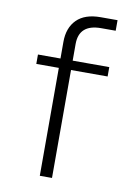

<svg xmlns="http://www.w3.org/2000/svg" viewBox="-81 -753 566 806"><g transform="rotate(10 202.0 -350.0)"><path d="M292 -655Q198 -655 198 -571V-500H354V-460H198V0H146V-460H50V-500H146V-571Q146 -631 180.5 -665.5Q215 -700 282 -700H354V-655Z"/></g></svg>

Font: Fivo Sans Light
Style: Regular
Weight: 300
Designer: Alexander Slobzheninov
Foundry: Alexander Slobzheninov
Version: 1.0